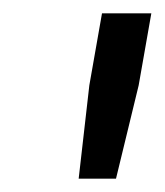

<svg xmlns="http://www.w3.org/2000/svg" viewBox="-20 -720 247 288"><path d="M98 -452H154L188 -592L207 -700H133L114 -592Z"/></svg>

Font: Fixel Display
Style: Italic
Weight: 400
Italic angle: -10°
Designer: AlfaBravo + MacPaw
Foundry: Kyrylo Tkachov, Marchela Mozhyna, Serhii Makarenko, Maria Weinstein, Zakhar Kryvoshyya
Version: Version 1.210;Glyphs 3.2 (3217)